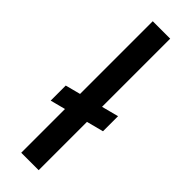

<svg xmlns="http://www.w3.org/2000/svg" viewBox="-262 -789 802 802"><g transform="rotate(45 138.5 -388.5)"><path d="M264 -394V-305L19 -241V-330ZM86 -777H189V0H86Z"/></g></svg>

Font: Josefin Sans Thin Medium
Style: Regular
Weight: 500
Version: Version 2.000